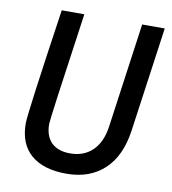

<svg xmlns="http://www.w3.org/2000/svg" viewBox="-79 -755 751 837"><g transform="rotate(10 296.0 -337.0)"><path d="M58 -174Q58 -218 127 -686H227Q159 -212 159 -189Q159 -135 188 -106.5Q217 -78 271 -78Q331 -78 369.5 -115Q408 -152 418 -221L483 -686H583L518 -223Q502 -108 437.5 -48Q373 12 270 12Q168 12 113 -35.5Q58 -83 58 -174Z"/></g></svg>

Font: Archivo Narrow Medium
Style: Italic
Weight: 500
Italic angle: -8°
Designer: Hector Gatti
Foundry: Omnibus-Type
Version: Version 2.001